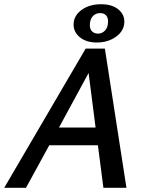

<svg xmlns="http://www.w3.org/2000/svg" viewBox="-32 -888 688 908"><path d="M431 -201H201L91 0H-12L373 -658H464L566 0H457ZM420 -285 387 -543 247 -285ZM316 -772Q316 -813 353 -840.5Q390 -868 446 -868Q497 -868 526.5 -844.5Q556 -821 556 -786Q556 -743 517.5 -715Q479 -687 426 -687Q376 -687 346 -711.5Q316 -736 316 -772ZM479 -787Q479 -805 469.5 -815.5Q460 -826 442 -826Q420 -826 406.5 -811Q393 -796 393 -769Q393 -749 404 -739Q415 -729 431 -729Q451 -729 465 -744Q479 -759 479 -787Z"/></svg>

Font: Ysabeau Semibold
Style: Italic
Weight: 600
Italic angle: -12°
Designer: Christian Thalmann (Catharsis Fonts)
Version: Version 0.003